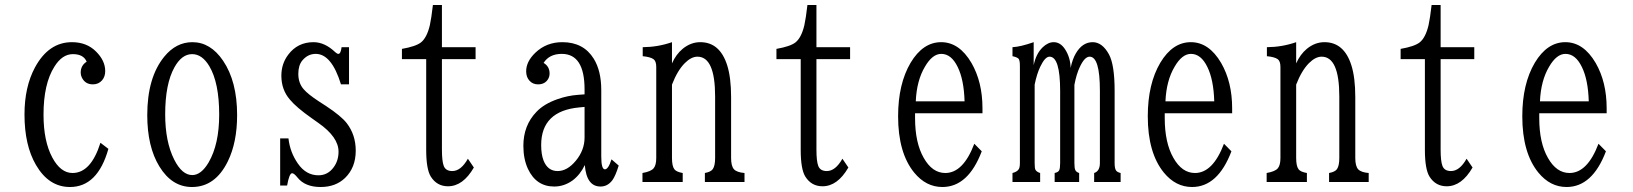

<svg xmlns="http://www.w3.org/2000/svg" viewBox="-20 -729 6540 769"><path d="M414.1 -132.8Q371.1 20 260.3 20Q175.3 20 124 -68.4Q78.1 -147 78.1 -270.5Q78.1 -380.9 120.1 -459Q174.8 -560.1 268.1 -560.1Q327.1 -560.1 364.3 -522.9Q401.4 -486.3 401.4 -444.3Q401.4 -421.9 388.7 -407.2Q374.5 -391.1 352.1 -391.1Q320.8 -391.1 307.6 -418.9Q303.2 -427.7 303.2 -438Q303.2 -466.8 327.1 -481.9Q314.5 -512.2 272 -512.2Q229 -512.2 197.8 -461.9Q154.3 -393.1 154.3 -270Q154.3 -163.6 189.5 -98.1Q222.7 -36.1 270.5 -36.1Q344.2 -36.1 382.3 -157.2Z M750.5 -560.1Q823.2 -560.1 873.5 -485.8Q929.7 -402.8 929.7 -268.1Q929.7 -158.7 892.6 -83Q842.3 20 749 20Q668.5 20 618.2 -62.5Q569.8 -141.6 569.8 -268.1Q569.8 -418.9 638.2 -502.4Q685.5 -560.1 750.5 -560.1ZM749.5 -512.2Q708 -512.2 678.7 -459.5Q641.6 -393.1 641.6 -271Q641.6 -161.6 677.7 -89.8Q709 -27.8 750 -27.8Q785.6 -27.8 815.4 -78.1Q857.9 -150.9 857.9 -270Q857.9 -397.5 818.4 -463.9Q789.6 -512.2 749.5 -512.2Z M1102.1 -174.8H1135.3Q1141.6 -119.1 1172.9 -74.2Q1205.6 -26.9 1255.4 -26.9Q1293 -26.9 1316.4 -59.1Q1335.9 -85.4 1335.9 -121.6Q1335.9 -180.2 1254.9 -236.8L1228 -255.9Q1167 -298.8 1141.1 -330.1Q1106.9 -369.6 1106.9 -425.8Q1106.9 -473.6 1134.3 -509.8Q1171.9 -560.1 1235.8 -560.1Q1280.8 -560.1 1322.8 -520Q1330.1 -513.2 1335.4 -513.2Q1344.7 -513.2 1348.1 -540H1377.9V-391.1H1345.7Q1308.1 -513.2 1244.6 -513.2Q1212.9 -513.2 1190.9 -486.8Q1174.8 -467.3 1174.8 -433.1Q1174.8 -396 1196.3 -371.6Q1213.4 -351.6 1256.8 -323.2L1286.1 -304.2Q1346.2 -264.6 1368.7 -235.8Q1404.8 -189 1404.8 -125.5Q1404.8 -57.6 1361.8 -16.1Q1324.2 20 1264.2 20Q1201.7 20 1171.4 -18.1Q1157.7 -35.2 1149.9 -35.2Q1138.7 -35.2 1129.9 14.2H1102.1Z M1589.8 -492.2V-533.2Q1645.5 -543 1666 -559.1Q1689.9 -578.1 1701.7 -628.4Q1707.5 -654.3 1713.9 -709H1750V-540H1884.8V-492.2H1750V-129.9Q1750 -83.5 1757.3 -64.5Q1765.1 -43.9 1791.5 -43.9Q1826.2 -43.9 1854 -93.3L1877.9 -58.1Q1834.5 17.1 1774.4 17.1Q1730 17.1 1705.6 -21.5Q1687 -51.3 1687 -128.9V-492.2Z M2321.3 -351.1V-371.1Q2321.3 -513.2 2230 -513.2Q2180.2 -513.2 2157.2 -477.1Q2181.2 -462.9 2181.2 -434.6Q2181.2 -421.9 2174.8 -411.6Q2162.1 -391.1 2134.8 -391.1Q2114.3 -391.1 2101.1 -405.3Q2087.4 -419.9 2087.4 -443.4Q2087.4 -482.9 2124.5 -518.1Q2168.5 -560.1 2232.4 -560.1Q2316.9 -560.1 2357.9 -494.1Q2388.2 -445.3 2388.2 -368.2V-102.1Q2388.2 -50.8 2402.8 -50.8Q2416.5 -50.8 2429.2 -90.8L2458 -65.9Q2445.8 -25.9 2433.1 -7.8Q2414.1 18.1 2385.3 18.1Q2329.1 18.1 2322.3 -67.9Q2303.7 -29.3 2273.9 -6.8Q2239.7 18.1 2199.7 18.1Q2127.9 18.1 2094.7 -52.2Q2076.2 -91.8 2076.2 -145Q2076.2 -226.6 2128.4 -280.8Q2158.7 -313 2213.4 -332Q2253.9 -346.2 2294.4 -349.1ZM2321.3 -300.8 2300.3 -298.8Q2147.5 -284.7 2147.5 -147.9Q2147.5 -111.3 2156.7 -86.9Q2173.3 -43.9 2213.4 -43.9Q2252 -43.9 2286.1 -85Q2321.3 -127.4 2321.3 -178.2Z M2553.2 0V-36.1Q2587.4 -42 2598.1 -55.2Q2608.4 -67.4 2608.4 -96.2V-460.9Q2608.4 -484.4 2597.2 -492.2Q2584.5 -501 2554.2 -503.9V-540Q2615.2 -540.5 2671.4 -560.1V-475.1Q2687.5 -511.2 2713.9 -533.2Q2746.6 -560.1 2784.7 -560.1Q2863.3 -560.1 2892.6 -467.3Q2908.2 -418 2908.2 -339.8V-96.2Q2908.2 -63.5 2919.9 -50.8Q2931.6 -38.6 2961.9 -36.1V0H2803.2V-36.1Q2827.1 -40.5 2835 -51.8Q2844.2 -65.4 2844.2 -96.2V-342.8Q2844.2 -502 2773.4 -502Q2748.5 -502 2722.7 -476.1Q2693.4 -446.8 2671.4 -390.1V-96.2Q2671.4 -63.5 2681.2 -50.8Q2689 -40.5 2714.4 -36.1V0Z M3089.8 -492.2V-533.2Q3145.5 -543 3166 -559.1Q3189.9 -578.1 3201.7 -628.4Q3207.5 -654.3 3213.9 -709H3250V-540H3384.8V-492.2H3250V-129.9Q3250 -83.5 3257.3 -64.5Q3265.1 -43.9 3291.5 -43.9Q3326.2 -43.9 3354 -93.3L3377.9 -58.1Q3334.5 17.1 3274.4 17.1Q3230 17.1 3205.6 -21.5Q3187 -51.3 3187 -128.9V-492.2Z M3645 -275.4V-256.3Q3645 -157.2 3679.7 -96.7Q3713.9 -36.1 3766.1 -36.1Q3837.9 -36.1 3882.3 -153.3L3912.1 -123Q3857.9 20 3754.4 20Q3689 20 3641.6 -37.6Q3577.1 -116.7 3577.1 -263.2Q3577.1 -393.1 3627.4 -478Q3676.8 -560.1 3749.5 -560.1Q3822.3 -560.1 3871.1 -476.6Q3915 -400.4 3915 -295.4V-275.4ZM3843.3 -323.2Q3840.8 -409.7 3815.9 -460.4Q3790.5 -513.2 3750 -513.2Q3714.4 -513.2 3684.6 -461.9Q3651.4 -406.2 3647.9 -323.2Z M4035.2 0V-36.1Q4052.7 -40.5 4059.6 -50.3Q4064.9 -57.1 4064.9 -76.2V-464.8Q4064.9 -486.3 4060.1 -493.2Q4054.2 -500 4035.2 -503.9V-540Q4066.9 -541.5 4120.1 -560.1V-467.8Q4129.4 -513.7 4156.2 -539.6Q4177.7 -560.1 4200.2 -560.1Q4227.5 -560.1 4246.1 -531.2Q4267.1 -498.5 4268.1 -457Q4275.4 -492.2 4288.6 -514.6Q4314.9 -560.1 4356.4 -560.1Q4395 -560.1 4421.9 -510.7Q4444.3 -468.8 4444.3 -365.2V-75.2Q4444.3 -54.2 4450.2 -45.9Q4455.1 -39.1 4468.3 -36.1V0H4362.3V-36.1Q4385.3 -43.5 4385.3 -76.2V-366.2Q4385.3 -502 4344.2 -502Q4324.2 -502 4305.2 -461.4Q4291.5 -433.1 4283.2 -389.2V-76.2Q4283.2 -56.2 4286.6 -48.3Q4290.5 -39.6 4302.2 -36.1V0H4204.1V-36.1Q4218.3 -39.1 4222.2 -46.9Q4226.1 -54.7 4226.1 -76.2V-365.2Q4226.1 -502 4183.6 -502Q4165.5 -502 4146.5 -461.9Q4132.8 -433.6 4124 -390.1V-76.2Q4124 -55.2 4127 -49.3Q4131.8 -40.5 4146 -36.1V0Z M4645 -275.4V-256.3Q4645 -157.2 4679.7 -96.7Q4713.9 -36.1 4766.1 -36.1Q4837.9 -36.1 4882.3 -153.3L4912.1 -123Q4857.9 20 4754.4 20Q4689 20 4641.6 -37.6Q4577.1 -116.7 4577.1 -263.2Q4577.1 -393.1 4627.4 -478Q4676.8 -560.1 4749.5 -560.1Q4822.3 -560.1 4871.1 -476.6Q4915 -400.4 4915 -295.4V-275.4ZM4843.3 -323.2Q4840.8 -409.7 4815.9 -460.4Q4790.5 -513.2 4750 -513.2Q4714.4 -513.2 4684.6 -461.9Q4651.4 -406.2 4647.9 -323.2Z M5053.2 0V-36.1Q5087.4 -42 5098.1 -55.2Q5108.4 -67.4 5108.4 -96.2V-460.9Q5108.4 -484.4 5097.2 -492.2Q5084.5 -501 5054.2 -503.9V-540Q5115.2 -540.5 5171.4 -560.1V-475.1Q5187.5 -511.2 5213.9 -533.2Q5246.6 -560.1 5284.7 -560.1Q5363.3 -560.1 5392.6 -467.3Q5408.2 -418 5408.2 -339.8V-96.2Q5408.2 -63.5 5419.9 -50.8Q5431.6 -38.6 5461.9 -36.1V0H5303.2V-36.1Q5327.1 -40.5 5335 -51.8Q5344.2 -65.4 5344.2 -96.2V-342.8Q5344.2 -502 5273.4 -502Q5248.5 -502 5222.7 -476.1Q5193.4 -446.8 5171.4 -390.1V-96.2Q5171.4 -63.5 5181.2 -50.8Q5189 -40.5 5214.4 -36.1V0Z M5589.8 -492.2V-533.2Q5645.5 -543 5666 -559.1Q5689.9 -578.1 5701.7 -628.4Q5707.5 -654.3 5713.9 -709H5750V-540H5884.8V-492.2H5750V-129.9Q5750 -83.5 5757.3 -64.5Q5765.1 -43.9 5791.5 -43.9Q5826.2 -43.9 5854 -93.3L5877.9 -58.1Q5834.5 17.1 5774.4 17.1Q5730 17.1 5705.6 -21.5Q5687 -51.3 5687 -128.9V-492.2Z M6145 -275.4V-256.3Q6145 -157.2 6179.7 -96.7Q6213.9 -36.1 6266.1 -36.1Q6337.9 -36.1 6382.3 -153.3L6412.1 -123Q6357.9 20 6254.4 20Q6189 20 6141.6 -37.6Q6077.1 -116.7 6077.1 -263.2Q6077.1 -393.1 6127.4 -478Q6176.8 -560.1 6249.5 -560.1Q6322.3 -560.1 6371.1 -476.6Q6415 -400.4 6415 -295.4V-275.4ZM6343.3 -323.2Q6340.8 -409.7 6315.9 -460.4Q6290.5 -513.2 6250 -513.2Q6214.4 -513.2 6184.6 -461.9Q6151.4 -406.2 6147.9 -323.2Z"/></svg>

Font: BIZ UDMincho
Style: Regular
Weight: 400
Monospace: yes
Designer: TypeBank Co., Ltd.
Foundry: Morisawa Inc.
Version: Version 1.06